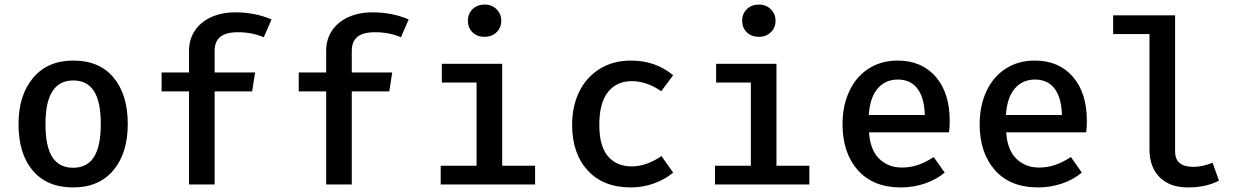

<svg xmlns="http://www.w3.org/2000/svg" viewBox="-20 -807 5440 840"><path d="M539 -265Q539 -137 476 -62Q413 13 300 13Q186 13 123.5 -60.5Q61 -134 61 -264Q61 -390 124.5 -466Q188 -542 301 -542Q415 -542 477 -467.5Q539 -393 539 -265ZM179 -264Q179 -166 209 -119.5Q239 -73 300 -73Q361 -73 391 -120Q421 -167 421 -265Q421 -362 391 -408.5Q361 -455 301 -455Q240 -455 209.5 -408Q179 -361 179 -264Z M1168 -722 1134 -644Q1083 -666 1021 -666Q969 -666 944 -646Q919 -626 919 -584V-490H1096L1083 -407H919V0H807V-407H687V-490H807V-585Q807 -635 832.5 -673Q858 -711 904 -732Q950 -753 1010 -753Q1096 -753 1168 -722Z M1768 -722 1734 -644Q1683 -666 1621 -666Q1569 -666 1544 -646Q1519 -626 1519 -584V-490H1696L1683 -407H1519V0H1407V-407H1287V-490H1407V-585Q1407 -635 1432.5 -673Q1458 -711 1504 -732Q1550 -753 1610 -753Q1696 -753 1768 -722Z M2173 -716Q2173 -686 2152.5 -666Q2132 -646 2100 -646Q2067 -646 2047 -666Q2027 -686 2027 -716Q2027 -747 2047.5 -767Q2068 -787 2100 -787Q2132 -787 2152.5 -766.5Q2173 -746 2173 -716ZM2177 -82H2321V0H1908V-82H2065V-446H1913V-528H2177Z M2874 -124 2925 -52Q2890 -22 2841 -4.5Q2792 13 2740 13Q2619 13 2551 -61.5Q2483 -136 2483 -261Q2483 -342 2514 -405.5Q2545 -469 2603.5 -505.5Q2662 -542 2742 -542Q2847 -542 2925 -478L2873 -408Q2809 -452 2744 -452Q2678 -452 2640 -404.5Q2602 -357 2602 -261Q2602 -167 2640 -123Q2678 -79 2744 -79Q2807 -79 2874 -124Z M3373 -716Q3373 -686 3352.5 -666Q3332 -646 3300 -646Q3267 -646 3247 -666Q3227 -686 3227 -716Q3227 -747 3247.5 -767Q3268 -787 3300 -787Q3332 -787 3352.5 -766.5Q3373 -746 3373 -716ZM3377 -82H3521V0H3108V-82H3265V-446H3113V-528H3377Z M3926 -74Q3963 -74 3996.5 -85.5Q4030 -97 4065 -120L4113 -52Q4076 -21 4026 -4Q3976 13 3921 13Q3800 13 3733 -62.5Q3666 -138 3666 -264Q3666 -343 3695 -406.5Q3724 -470 3779 -506Q3834 -542 3907 -542Q4012 -542 4073.5 -471.5Q4135 -401 4135 -278Q4135 -248 4132 -228H3782Q3787 -151 3826.5 -112.5Q3866 -74 3926 -74ZM3781 -304H4026Q4024 -379 3994 -419Q3964 -459 3908 -459Q3854 -459 3820 -420Q3786 -381 3781 -304Z M4526 -74Q4563 -74 4596.5 -85.5Q4630 -97 4665 -120L4713 -52Q4676 -21 4626 -4Q4576 13 4521 13Q4400 13 4333 -62.5Q4266 -138 4266 -264Q4266 -343 4295 -406.5Q4324 -470 4379 -506Q4434 -542 4507 -542Q4612 -542 4673.5 -471.5Q4735 -401 4735 -278Q4735 -248 4732 -228H4382Q4387 -151 4426.5 -112.5Q4466 -74 4526 -74ZM4381 -304H4626Q4624 -379 4594 -419Q4564 -459 4508 -459Q4454 -459 4420 -420Q4386 -381 4381 -304Z M5121 -144Q5121 -77 5201 -77Q5241 -77 5285 -95L5313 -17Q5258 13 5177 13Q5098 13 5053.5 -31.5Q5009 -76 5009 -154V-658H4850V-740H5121Z"/></svg>

Font: Fira Mono Medium
Style: Regular
Weight: 500
Designer: Carrois Corporate & Edenspiekermann AG
Foundry: Carrois Corporate GbR & Edenspiekermann AG
Version: Version 3.206